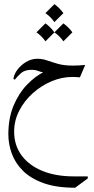

<svg xmlns="http://www.w3.org/2000/svg" viewBox="-20 -546 446 908"><path d="M335.4 341.8Q246.6 341.8 186 320.1Q125.5 298.3 88.9 262Q52.2 225.6 35.9 180.7Q19.5 135.7 19.5 89.8Q19.5 12.2 44.4 -46.9Q69.3 -106 108.2 -146Q147 -186 188.5 -206.5L189.5 -203.1Q174.8 -204.6 161.1 -210.2Q147.5 -215.8 130.4 -215.8Q98.6 -215.8 81.3 -201.7Q64 -187.5 50.3 -169.4L43.5 -172.4Q45.4 -193.4 61.8 -215.6Q78.1 -237.8 103.3 -252.9Q128.4 -268.1 156.7 -268.1Q180.7 -268.1 203.4 -260Q226.1 -252 254.6 -243.9Q283.2 -235.8 324.7 -235.8Q341.3 -235.8 353.8 -236.6Q366.2 -237.3 382.8 -238.8L357.9 -180.2Q350.1 -181.2 340.3 -181.6Q330.6 -182.1 322.3 -182.1Q272 -182.1 223.1 -161.4Q174.3 -140.6 134.5 -104.7Q94.7 -68.8 70.8 -22.2Q46.9 24.4 46.9 76.2Q46.9 141.6 82.3 189.2Q117.7 236.8 180.9 262.5Q244.1 288.1 328.1 288.1H395V297.9ZM237.3 -526.4Q261.7 -508.8 279.8 -483.9L237.3 -441.4Q220.7 -465.8 194.8 -483.9ZM194.8 -435.5Q219.2 -418 237.3 -393.1L194.8 -350.6Q178.2 -375 152.3 -393.1ZM279.8 -435.5Q304.2 -418 322.3 -393.1L279.8 -350.6Q263.2 -375 237.3 -393.1Z"/></svg>

Font: Lateef ExtraLight
Style: Regular
Weight: 200
Designer: SIL International
Foundry: SIL International
Version: Version 4.200